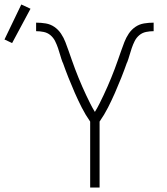

<svg xmlns="http://www.w3.org/2000/svg" viewBox="-123 -836 743 856"><path d="M279 0V-294Q258 -324 241.5 -356.5Q225 -389 210.5 -422Q196 -455 182.5 -489Q169 -523 157 -557L156 -558Q150 -574 145.5 -590Q141 -606 135.5 -622Q130 -638 122.5 -653Q115 -668 102 -679Q89 -690 72 -693.5Q55 -697 38 -697V-735Q60 -735 81 -731.5Q102 -728 119.5 -716Q137 -704 149 -686Q161 -668 168.5 -648.5Q176 -629 183 -609Q190 -589 197 -569Q204 -549 211.5 -529Q219 -509 227 -489.5Q235 -470 243.5 -450.5Q252 -431 261 -412Q270 -393 279.5 -374Q289 -355 300 -337Q311 -355 320.5 -374Q330 -393 339 -412Q348 -431 356.5 -450.5Q365 -470 373 -489.5Q381 -509 388.5 -529Q396 -549 403 -569Q410 -589 417 -609Q424 -629 431.5 -648.5Q439 -668 451 -686Q463 -704 480.5 -716Q498 -728 519 -731.5Q540 -735 562 -735V-697Q545 -697 528 -693.5Q511 -690 498 -679Q485 -668 477.5 -653Q470 -638 464.5 -622Q459 -606 454.5 -590Q450 -574 444 -558L443 -557Q431 -523 417.5 -489Q404 -455 389.5 -422Q375 -389 358.5 -356.5Q342 -324 321 -294V0ZM-69 -644 -103 -660 -28 -816 13 -797Z"/></svg>

Font: Iosevka SS04 XLt Ex
Style: Regular
Weight: 200
Width: 7
Monospace: yes
Designer: Belleve Invis
Foundry: Belleve Invis
Version: Version 19.0.0; ttfautohint (v1.8.4)